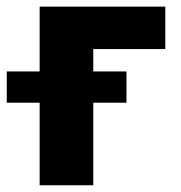

<svg xmlns="http://www.w3.org/2000/svg" viewBox="-65 -550 536 570"><path d="M425.8 -404.3H211.9V-337.9H310.5V-245.1H211.9V0H52.7V-245.1H-44.9V-337.9H52.7V-530.3H425.8Z"/></svg>

Font: Pretendard JP ExtraBold
Style: Regular
Weight: 800
Designer: Base glyphs from Inter by Rasmus Andersson; Hangeul glyphs from Noto Sans CJK(Source Han Sans) by Jang Soo-young and Kan
Foundry: Kil Hyung-jin
Version: Version 1.309